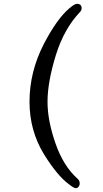

<svg xmlns="http://www.w3.org/2000/svg" viewBox="-20 -817 540 1002"><path d="M376 165Q365 165 339 144Q280 101 210 -11Q134 -135 134 -286Q134 -442 209 -588Q277 -718 340 -772Q369 -797 381 -797Q406 -797 406 -774Q406 -763 398 -755Q315 -668 272 -531Q228 -389 228 -286Q228 -188 269.5 -69Q311 50 384 115Q396 125 396 140Q396 150 390 157.5Q384 165 376 165Z"/></svg>

Font: LXGW WenKai Mono TC
Style: Bold
Weight: 700
Designer: LXGW / Fontworks Inc.
Foundry: LXGW / Fontworks Inc.
Version: Version 1.330